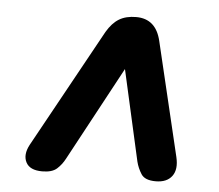

<svg xmlns="http://www.w3.org/2000/svg" viewBox="-43 -684 685 600"><g transform="rotate(5 300.0 -384.0)"><path d="M110 -131Q71 -131 59 -154.5Q47 -178 64 -210L269 -582Q286 -611 307.5 -624Q329 -637 361 -637Q423 -637 439 -569L524 -212Q533 -174 517 -152.5Q501 -131 466 -131Q432 -131 420.5 -149Q409 -167 404 -187L340 -472L181 -177Q171 -158 156 -144.5Q141 -131 110 -131Z"/></g></svg>

Font: Nunito Black
Style: Italic
Weight: 900
Italic angle: -9°
Designer: Vernon Adams
Foundry: Vernon Adams
Version: Version 3.601; ttfautohint (v1.8.2.53-6de2)